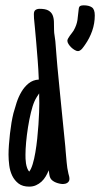

<svg xmlns="http://www.w3.org/2000/svg" viewBox="-20 -691 378 725"><path d="M242.2 -15.1Q242.2 -9.8 239.7 -6.1Q237.3 -2.4 233.6 -0.2Q230 2 225.8 2.9Q221.7 3.9 217.8 3.9Q211.9 3.9 205.1 2.4Q198.2 1 191.4 -1.7Q184.6 -4.4 179 -8.5Q173.3 -12.7 170.4 -18.1Q167.5 -23.4 166.3 -31.5Q165 -39.6 164.1 -47.9Q159.2 -36.1 152.6 -24.9Q146 -13.7 136.7 -5.1Q127.4 3.4 116 8.5Q104.5 13.7 90.3 13.7Q65.4 13.7 50 2Q34.7 -9.8 26.1 -27.6Q17.6 -45.4 14.9 -66.7Q12.2 -87.9 12.2 -107.4Q12.2 -123.5 13.7 -144Q15.1 -164.6 17.6 -186Q20 -207.5 23.4 -227.8Q26.9 -248 30.8 -263.7Q35.6 -281.7 42.7 -303.5Q49.8 -325.2 60.8 -344Q71.8 -362.8 87.9 -376Q104 -389.2 126.5 -390.6Q125 -430.2 122.3 -463.6Q119.6 -497.1 116.7 -532.2L111.8 -586.4L109.9 -606Q108.9 -613.8 108.4 -621.8Q107.9 -629.9 107.9 -637.7Q107.9 -648.9 114 -653.3Q120.1 -657.7 129.9 -657.7Q151.4 -657.7 162.6 -651.4Q173.8 -645 178.5 -634.3Q183.1 -623.5 183.6 -609.1Q184.1 -594.7 184.1 -578.1Q184.1 -567.4 186.5 -553.7L189 -535.6L192.9 -485.8Q193.8 -474.1 194.8 -462.4Q195.8 -450.7 196.8 -439L207 -334L226.6 -137.7L228 -119.6Q230 -99.6 231.7 -78.1Q233.4 -56.6 238.3 -35.6Q239.7 -30.3 241 -25.4Q242.2 -20.5 242.2 -15.1ZM128.4 -300.8Q128.4 -306.2 128.2 -312.7Q127.9 -319.3 127.9 -325.2V-338.4Q124.5 -333.5 119.1 -325Q113.8 -316.4 110.8 -309.6Q103 -292.5 96.7 -265.9Q90.3 -239.3 85.7 -210.2Q81.1 -181.2 78.6 -153.6Q76.2 -126 76.2 -107.4Q76.2 -100.6 76.4 -91.8Q76.7 -83 78.1 -74Q79.6 -64.9 82.5 -56.6Q85.4 -48.3 90.3 -43Q97.7 -52.2 103.5 -71.5Q109.4 -90.8 113.5 -115.5Q117.7 -140.1 120.6 -167.5Q123.5 -194.8 125.2 -220.5Q127 -246.1 127.7 -267.3Q128.4 -288.6 128.4 -300.8ZM337.9 -632.8Q337.9 -602.5 328.1 -574.5Q318.4 -546.4 300.8 -521.5Q298.3 -518.6 295.7 -514.4Q293 -510.3 289.6 -506.6Q286.1 -502.9 282.2 -500.5Q278.3 -498 274.4 -498Q269 -498 262 -502.2Q254.9 -506.3 248.8 -512.2Q242.7 -518.1 238.5 -524.9Q234.4 -531.7 234.4 -537.1Q234.4 -541 237.3 -546.1Q240.2 -551.3 243.9 -556.4Q247.6 -561.5 251.5 -566.4Q255.4 -571.3 257.8 -575.2Q264.2 -586.4 267.6 -596.2Q271 -606 272.5 -615.5Q273.9 -625 274.7 -635Q275.4 -645 277.3 -657.2Q278.3 -666 283 -668.5Q287.6 -670.9 295.9 -670.9Q315.9 -670.9 326.9 -663.3Q337.9 -655.8 337.9 -632.8Z"/></svg>

Font: Just Another Hand
Style: Regular
Weight: 400
Designer: Astigmatic (AOETI)
Foundry: Astigmatic (AOETI)
Version: Version 1.001